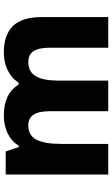

<svg xmlns="http://www.w3.org/2000/svg" viewBox="194 -794 599 1028"><g transform="rotate(-90 494.0 -279.5)"><path d="M917 -357V0H753V-313Q753 -372 734.5 -400Q716 -428 677 -428Q624 -428 600.5 -388Q577 -348 577 -268V0H413V-313Q413 -372 394.5 -400Q376 -428 338 -428Q283 -428 260.5 -384.5Q238 -341 238 -252V0H74V-549H198L221 -479H228Q252 -518 294.5 -538.5Q337 -559 390 -559Q508 -559 555 -480H566Q591 -519 634 -539Q677 -559 727 -559Q822 -559 869.5 -510Q917 -461 917 -357Z"/></g></svg>

Font: Noto Sans UI ExtraBold
Style: Regular
Weight: 800
Designer: Monotype Design Team
Foundry: Monotype Imaging Inc.
Version: Version 1.001